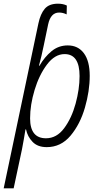

<svg xmlns="http://www.w3.org/2000/svg" viewBox="-53 -787 540 1040"><path d="M196 -38Q110 -38 110 -146Q110 -219 134.5 -300Q159 -381 201.5 -437.5Q244 -494 297 -494Q378 -494 378 -375Q378 -304 356.5 -225.5Q335 -147 294.5 -92.5Q254 -38 196 -38ZM-33 233H21L66 22Q71 -3 76 -32.5Q81 -62 85 -86H88Q96 -47 123.5 -18.5Q151 10 200 10Q277 10 329 -52Q381 -114 407 -204Q433 -294 433 -376Q433 -456 401.5 -498.5Q370 -541 314 -541Q264 -541 226 -509.5Q188 -478 161 -431H158Q165 -456 171.5 -484Q178 -512 184 -541L208 -656Q222 -719 267 -719Q288 -719 308 -709L309 -757Q289 -767 261 -767Q213 -767 189.5 -739.5Q166 -712 155 -660Z"/></svg>

Font: Noto Sans Display SemiCondensed Light
Style: Italic
Weight: 300
Width: 4
Italic angle: -12°
Designer: Monotype Design Team
Foundry: Monotype Imaging Inc.
Version: Version 1.900